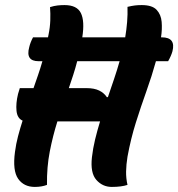

<svg xmlns="http://www.w3.org/2000/svg" viewBox="-20 -728 702 756"><path d="M58 -381H112Q121 -407 130 -433Q139 -459 147 -487H132Q80 -487 95 -542Q99 -560 110 -581H169Q170 -586 171 -591Q177 -620 178 -647.5Q179 -675 177 -700Q193 -705 206.5 -706.5Q220 -708 234 -708Q283 -708 298.5 -676.5Q314 -645 304 -581H473Q478 -611 480.5 -641Q483 -671 482 -701Q499 -705 511 -706.5Q523 -708 538 -708Q579 -708 596.5 -689.5Q614 -671 616.5 -642Q619 -613 614 -581H617Q673 -581 659 -526Q654 -508 642 -487H594Q578 -429 556.5 -369Q535 -309 515 -245.5Q495 -182 482 -111Q477 -80 476.5 -53Q476 -26 482 0Q458 8 420 8Q384 8 359.5 -19.5Q335 -47 342 -109Q346 -144 354.5 -179Q363 -214 374 -250H206Q188 -193 176 -131.5Q164 -70 165 0Q144 8 117 8Q74 8 51.5 -24Q29 -56 39 -130Q43 -161 51 -191.5Q59 -222 69 -253Q48 -262 45 -291.5Q42 -321 51 -358ZM321 -381Q351 -381 370.5 -371.5Q390 -362 401 -345L405 -346Q417 -381 429 -416.5Q441 -452 451 -487H284Q277 -460 268.5 -433.5Q260 -407 251 -381Z"/></svg>

Font: Recursive Mn Csl St
Style: Bold Italic
Weight: 700
Italic angle: -15°
Monospace: yes
Version: Version 1.079;hotconv 1.0.112;makeotfexe 2.5.65598; ttfautoh